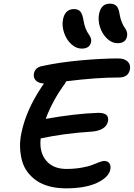

<svg xmlns="http://www.w3.org/2000/svg" viewBox="-20 -1071 737 1058"><path d="M627.9 -833Q596.7 -833 570.1 -858.2Q543.5 -883.3 531.2 -921.1Q519 -959 525.9 -994.1Q537.1 -1050.8 585 -1050.8Q608.9 -1050.8 621.6 -1038.3Q634.3 -1025.9 639.2 -992.2Q643.1 -967.8 651.4 -948Q659.7 -928.2 667 -918.7Q674.3 -909.2 678.5 -897Q682.6 -884.8 680.2 -871.1Q672.9 -833 627.9 -833ZM430.2 -803.2Q398.9 -803.2 372.1 -828.4Q345.2 -853.5 332.8 -891.4Q320.3 -929.2 327.1 -963.9Q338.4 -1021 388.2 -1021Q410.6 -1021 422.4 -1007.8Q434.1 -994.6 439.9 -960Q443.8 -934.1 452.1 -913.8Q460.4 -893.6 467.8 -883.8Q475.1 -874 479.7 -862.8Q484.4 -851.6 481.9 -839.8Q475.1 -803.2 430.2 -803.2ZM344.2 -33.2Q294.4 -33.2 253.2 -43.9Q211.9 -54.7 182.6 -74.7Q153.3 -94.7 132.3 -122.3Q111.3 -149.9 101.8 -184.1Q92.3 -218.3 90.6 -257.3Q88.9 -296.4 98.1 -338.9Q123.5 -462.9 208 -589.8Q210.4 -593.3 215.1 -600.3Q219.7 -607.4 222.2 -610.8Q190.9 -612.8 176.8 -628.2Q162.6 -643.6 167 -666Q172.9 -697.3 208 -706.1Q305.2 -727.5 423.6 -738.3Q542 -749 631.8 -749Q666 -749 683.6 -731.7Q701.2 -714.4 695.8 -688Q687 -644 636.2 -644Q508.8 -644 344.2 -623Q343.8 -622.1 338.9 -611.8Q269.5 -517.6 231.9 -416Q397.5 -445.3 521 -449.2Q554.2 -449.2 566.7 -437.3Q579.1 -425.3 575.2 -402.8Q568.8 -374.5 542.5 -360.6Q516.1 -346.7 478 -345.2Q329.1 -335.4 204.1 -308.1Q195.8 -232.4 234.1 -186.3Q272.5 -140.1 346.2 -140.1Q390.6 -140.1 429 -147Q467.3 -153.8 487.8 -162.1Q508.3 -170.4 526.4 -177.2Q544.4 -184.1 553.2 -184.1Q573.7 -184.1 582.8 -171.1Q591.8 -158.2 587.9 -136.2Q578.6 -93.3 514.2 -63.2Q449.7 -33.2 344.2 -33.2Z"/></svg>

Font: Shantell Sans Bouncy
Style: Italic
Weight: 500
Italic angle: -11.31°
Designer: Stephen Nixon, Anya Danilova, Shantell Martin
Foundry: Arrow Type
Version: Version 1.006;[9816181b4]